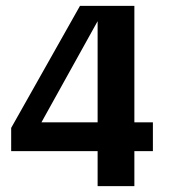

<svg xmlns="http://www.w3.org/2000/svg" viewBox="-20 -633 586 653"><path d="M500 -119H437V0H312V-119H18V-198L252 -613H437V-217H500ZM312 -217V-561L121 -217Z"/></svg>

Font: Arya
Style: Bold
Weight: 700
Designer: Eduardo Rodriguez Tunni, Modular Infotech
Foundry: Eduardo Rodriguez Tunni, Modular Infotech
Version: Version 1.002